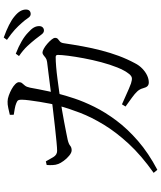

<svg xmlns="http://www.w3.org/2000/svg" viewBox="64 -886 872 1040"><g transform="rotate(-90 500.0 -366.0)"><path d="M807.2 -611.1Q791.8 -630.5 770.7 -653.4Q749.5 -676.2 716.4 -699L729.2 -716.5Q768.4 -701.2 796.8 -684.5Q825.3 -667.9 843.9 -649.6Q862.9 -632.7 870.8 -618.8Q878.6 -604.9 878.6 -590.1Q878.6 -577.8 871.8 -570.8Q864.9 -563.9 854.6 -563.9Q842.4 -563.9 832.3 -578.2Q822.2 -592.5 807.2 -611.1ZM895.9 -683.8Q879.2 -703.2 858.7 -722Q838.2 -740.7 804.1 -764.4L816.6 -781.8Q855.3 -767.9 884.2 -753.3Q913.1 -738.8 931.1 -723.5Q950.9 -707.4 959.6 -692.3Q968.3 -677.2 968.3 -661.5Q968.3 -649.1 961.9 -642.4Q955.4 -635.8 943.7 -635.8Q931.7 -635.8 922 -650.7Q912.3 -665.6 895.9 -683.8ZM398.2 -748.8Q414.1 -752.7 434.9 -757.2Q455.7 -761.7 470.3 -760.9Q484.8 -760.9 502.7 -754.4Q520.7 -748 537.2 -738.9Q553.7 -729.8 564.3 -719.2Q574.9 -708.5 574.9 -699.2Q574.9 -688.3 569.1 -682Q563.4 -675.6 556.2 -666.7Q548.9 -657.8 545.1 -639Q541.9 -621.6 536.7 -594Q531.5 -566.4 525 -537Q518.6 -507.6 512.1 -484.3Q503.1 -449 486.6 -399.1Q470.2 -349.3 441.4 -290.9Q412.6 -232.6 367.4 -172Q322.2 -111.4 256.6 -54.5Q191.1 2.4 100.2 50.3L83.7 30.3Q178.3 -36.6 241.4 -105Q304.4 -173.4 344.7 -239.8Q385 -306.1 408.8 -367.8Q432.6 -429.5 446.8 -483Q452.4 -501.5 458 -529Q463.5 -556.5 468.4 -586.8Q473.3 -617.2 476.5 -642.8Q479.8 -668.5 479.8 -681.7Q480.5 -696.3 477.2 -702.7Q473.8 -709 461.6 -713.6Q448.6 -719.1 430.4 -722.2Q412.3 -725.3 398.4 -727.5ZM443 -122 454.8 -141.4Q476.1 -131.9 498.8 -121.8Q521.4 -111.6 539.8 -103.6Q558.3 -95.6 568.1 -92.4Q587.9 -86.1 598.2 -87.8Q608.5 -89.6 619.1 -102.3Q638.2 -125.9 654.4 -166.1Q670.5 -206.4 683.1 -253.9Q695.7 -301.5 704.4 -348.2Q713.1 -394.9 717.9 -432.4Q722.6 -470 722.6 -489Q722.6 -500.4 710.9 -500.4Q689.1 -500.4 657.9 -497.8Q626.7 -495.2 593.1 -490.7Q559.4 -486.2 528.8 -482Q498.2 -477.7 475.7 -474.3Q453.1 -470.7 421.8 -465.7Q390.6 -460.6 358.9 -454.4Q327.2 -448.2 301.2 -443.2Q275.2 -438.2 262.9 -435.4Q240.1 -430 230.7 -421.9Q221.3 -413.9 206 -413.9Q192.9 -413.9 177 -427Q161 -440 148.5 -457.3Q136.1 -474.6 132 -485.9Q126.4 -500.4 125.8 -517Q125.2 -533.6 126.3 -549.1L146 -553.7Q156.5 -533.7 169.1 -513.1Q181.6 -492.6 202.5 -492.6Q217.3 -492.6 251.7 -495.9Q286.1 -499.2 332.5 -504.3Q378.9 -509.4 429.9 -515.5Q480.9 -521.7 530.3 -527.6Q579.7 -533.5 620.3 -539Q661 -544.5 684.3 -546.9Q698.3 -548.9 706.3 -554.7Q714.2 -560.4 720.9 -566.1Q727.5 -571.9 735.6 -571.9Q743.3 -571.9 756.7 -564.5Q770.1 -557.1 783.2 -545.6Q796.3 -534.2 805.6 -522.8Q814.9 -511.5 814.9 -503.6Q814.9 -493.4 808.8 -488.4Q802.6 -483.5 795.3 -477.3Q788.1 -471.2 785.9 -456.5Q778.1 -404.3 768.8 -353.2Q759.4 -302.2 746.8 -253.4Q734.2 -204.7 717.3 -159Q700.3 -113.3 677.9 -71.7Q666.1 -48 647.9 -30.7Q629.7 -13.5 610.5 -4.7Q591.3 4 573.5 4Q561.1 4 553.7 -3Q546.4 -10 542.3 -26.3Q537.5 -44.9 525 -58.4Q512.4 -71.9 492 -86.6Q471.5 -101.3 443 -122Z"/></g></svg>

Font: Noto Serif HK
Style: Regular
Weight: 200
Designer: Ryoko NISHIZUKA 西塚涼子 (kana & ideographs); Frank Grießhammer (Latin, Greek & Cyrillic); Wenlong ZHANG 张文龙 (bopomofo); San
Foundry: Adobe
Version: Version 2.001;hotconv 1.1.0;makeotfexe 2.6.0